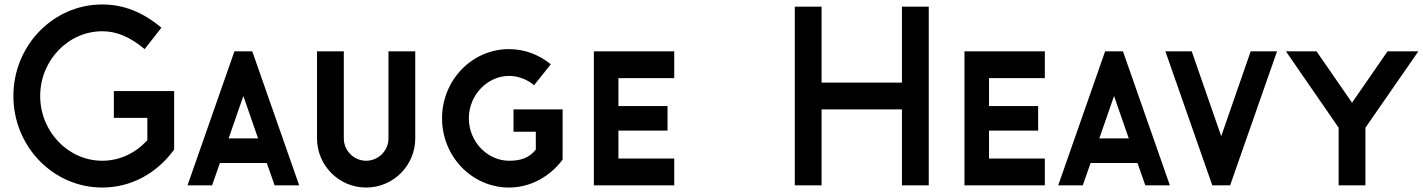

<svg xmlns="http://www.w3.org/2000/svg" viewBox="-20 -830 6373 860"><path d="M438 10C568 10 683 -54 760 -160V-422H490V-302H640V-202C589 -146 518 -110 438 -110C286 -110 160 -240 160 -400C160 -560 286 -690 438 -690C503 -690 562 -665 628 -610L703 -706C618 -777 532 -810 438 -810C218 -810 40 -626 40 -400C40 -174 218 10 438 10Z M1070 -400 1136 -210H1004ZM1210 0H1320L1110 -600H1030L820 0H930L965 -100H1175Z M1720 -210C1720 -155 1675 -110 1620 -110C1565 -110 1520 -155 1520 -210V-600H1400V-210C1400 -89 1498 10 1620 10C1742 10 1840 -89 1840 -210V-600H1720Z M2380 -160C2349 -121 2310 -110 2260 -110C2164 -110 2080 -195 2080 -300C2080 -405 2164 -490 2260 -490C2300 -490 2343 -474 2372 -448L2447 -542C2396 -584 2331 -610 2260 -610C2094 -610 1960 -471 1960 -300C1960 -129 2094 10 2260 10C2358 10 2445 -41 2500 -115V-340H2280V-240H2380V-160Z M2640 0H3000V-120H2750V-245H2970V-355H2750V-480H3000V-600H2640Z M4140 0V-800H4020V-460H3660V-800H3540V0H3660V-340H4020V0Z M4300 0H4660V-120H4410V-245H4630V-355H4410V-480H4660V-600H4300Z M4970 -400 5036 -210H4904ZM5110 0H5220L5010 -600H4930L4720 0H4830L4865 -100H5075Z M5582 -600 5450 -220 5318 -600H5200L5410 0H5490L5700 -600Z M5976 0H6096V-258L6333 -600H6195L6036 -370L5877 -600H5740L5976 -258Z"/></svg>

Font: Gauge Heavy
Style: Bold
Weight: 900
Designer: Daniel Pimley
Foundry: Daniel Pimley
Version: Version 1.003;PS 001.001;hotconv 1.0.56